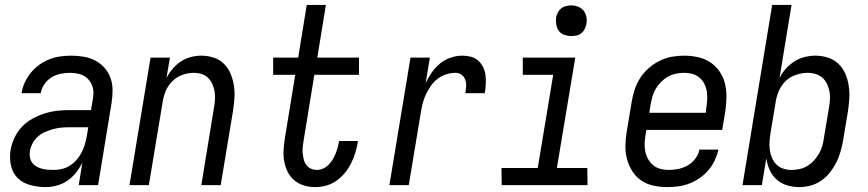

<svg xmlns="http://www.w3.org/2000/svg" viewBox="-20 -755 3540 783"><path d="M167 8Q135 8 104.5 0Q74 -8 53 -28Q32 -48 25 -79Q18 -110 23 -142Q27 -167 38.5 -192Q50 -217 68.5 -237Q87 -257 111.5 -270.5Q136 -284 161 -292Q186 -300 211.5 -303Q237 -306 263 -306H351L358 -347Q359 -353 360 -360Q361 -367 361 -373Q362 -392 354.5 -409Q347 -426 334 -437.5Q321 -449 303 -453.5Q285 -458 266 -458Q247 -458 227 -454Q207 -450 190 -439.5Q173 -429 161 -411.5Q149 -394 146 -375H68Q71 -397 81 -418.5Q91 -440 106 -458.5Q121 -477 140.5 -491Q160 -505 182 -513.5Q204 -522 226.5 -525Q249 -528 271 -528Q297 -528 322.5 -523.5Q348 -519 369.5 -507.5Q391 -496 407 -477.5Q423 -459 431 -436Q439 -413 439 -387Q439 -361 435 -335L380 0H301L316 -92Q305 -70 290 -51Q275 -32 255.5 -18.5Q236 -5 212.5 1.5Q189 8 167 8ZM199 -62Q215 -62 232.5 -66Q250 -70 265.5 -80Q281 -90 293 -104Q305 -118 313 -133.5Q321 -149 326 -166Q331 -183 334 -200L340 -236H263Q247 -236 230 -234.5Q213 -233 197 -228.5Q181 -224 164.5 -217Q148 -210 135 -198.5Q122 -187 113.5 -171.5Q105 -156 102 -139Q100 -127 102 -114.5Q104 -102 110.5 -92.5Q117 -83 127 -77Q137 -71 149 -67.5Q161 -64 173.5 -63Q186 -62 199 -62Z M508 0 594 -520H673L659 -438Q670 -458 684.5 -475Q699 -492 718 -504.5Q737 -517 758.5 -522.5Q780 -528 801 -528Q827 -528 851.5 -520Q876 -512 893.5 -494.5Q911 -477 920.5 -454Q930 -431 934 -405.5Q938 -380 936 -353.5Q934 -327 930 -301L880 0H801L852 -312Q855 -329 856.5 -346Q858 -363 855.5 -379.5Q853 -396 846.5 -411Q840 -426 829 -437Q818 -448 802.5 -453Q787 -458 770 -458Q747 -458 723.5 -449.5Q700 -441 682.5 -423.5Q665 -406 655.5 -383Q646 -360 643 -337L587 0Z M1266 8Q1242 8 1220 1.5Q1198 -5 1180.5 -19.5Q1163 -34 1153 -54.5Q1143 -75 1139 -97.5Q1135 -120 1136.5 -144Q1138 -168 1142 -193L1184 -450H1094V-520H1196L1231 -735H1309L1274 -520H1444V-450H1262L1218 -181Q1216 -168 1214.5 -155Q1213 -142 1214.5 -129Q1216 -116 1219 -104Q1222 -92 1229.5 -82Q1237 -72 1248.5 -67Q1260 -62 1273 -62Q1285 -62 1297.5 -67.5Q1310 -73 1319.5 -82.5Q1329 -92 1336 -103.5Q1343 -115 1348 -127Q1353 -139 1356.5 -151.5Q1360 -164 1362 -176L1363 -180H1440L1439 -174Q1435 -152 1428.5 -130.5Q1422 -109 1411.5 -88.5Q1401 -68 1386 -49.5Q1371 -31 1351.5 -17.5Q1332 -4 1310 2Q1288 8 1266 8Z M1568 0 1654 -520H1733L1716 -416Q1726 -438 1740.5 -459Q1755 -480 1774.5 -496Q1794 -512 1818 -520Q1842 -528 1865 -528Q1884 -528 1901 -523.5Q1918 -519 1930.5 -507.5Q1943 -496 1950.5 -480.5Q1958 -465 1960 -447.5Q1962 -430 1961 -411.5Q1960 -393 1957 -375H1878Q1880 -389 1881 -403Q1882 -417 1877.5 -429.5Q1873 -442 1862.5 -450Q1852 -458 1838 -458Q1819 -458 1800 -452Q1781 -446 1764.5 -433.5Q1748 -421 1736.5 -404Q1725 -387 1716.5 -369Q1708 -351 1703.5 -332.5Q1699 -314 1696 -295L1647 0Z M2376 0H2026L2025 -70H2173L2236 -450H2112V-520H2326L2251 -70H2375ZM2309 -608Q2295 -608 2281 -613Q2267 -618 2259 -629Q2251 -640 2248.5 -655Q2246 -670 2248 -685Q2250 -695 2255.5 -705Q2261 -715 2269.5 -721.5Q2278 -728 2288.5 -730.5Q2299 -733 2310 -733Q2324 -733 2338 -727.5Q2352 -722 2360.5 -711Q2369 -700 2371.5 -685Q2374 -670 2371 -655Q2369 -645 2363.5 -635Q2358 -625 2349.5 -618.5Q2341 -612 2330.5 -610Q2320 -608 2309 -608Z M2701 8Q2672 8 2644.5 2Q2617 -4 2595 -19Q2573 -34 2558.5 -57Q2544 -80 2537 -106.5Q2530 -133 2530.5 -161.5Q2531 -190 2536 -219L2556 -339Q2560 -364 2568 -389Q2576 -414 2590.5 -436.5Q2605 -459 2625.5 -477Q2646 -495 2670 -507Q2694 -519 2719.5 -523.5Q2745 -528 2769 -528Q2798 -528 2826 -522Q2854 -516 2876.5 -501Q2899 -486 2914.5 -463.5Q2930 -441 2936.5 -414Q2943 -387 2942.5 -358.5Q2942 -330 2938 -301L2925 -225H2616L2613 -208Q2610 -190 2609 -172.5Q2608 -155 2611.5 -138Q2615 -121 2623 -106.5Q2631 -92 2643.5 -81.5Q2656 -71 2672.5 -66.5Q2689 -62 2707 -62Q2727 -62 2746.5 -66Q2766 -70 2784.5 -80.5Q2803 -91 2816 -108.5Q2829 -126 2832 -145H2910Q2905 -123 2895 -101.5Q2885 -80 2869.5 -61.5Q2854 -43 2833.5 -29Q2813 -15 2791 -6.5Q2769 2 2746 5Q2723 8 2701 8ZM2858 -295 2860 -312Q2863 -330 2864 -347.5Q2865 -365 2862.5 -381.5Q2860 -398 2852.5 -413Q2845 -428 2832.5 -438.5Q2820 -449 2804 -453.5Q2788 -458 2770 -458Q2754 -458 2736.5 -454.5Q2719 -451 2704 -442.5Q2689 -434 2676 -421Q2663 -408 2654 -392.5Q2645 -377 2640.5 -360.5Q2636 -344 2633 -328L2628 -295Z M3239 8Q3213 8 3189 0.5Q3165 -7 3147 -23Q3129 -39 3119 -61.5Q3109 -84 3105 -109L3087 0H3008L3129 -735H3208L3159 -437Q3169 -457 3184.5 -474.5Q3200 -492 3219.5 -504.5Q3239 -517 3261.5 -522.5Q3284 -528 3305 -528Q3332 -528 3356.5 -520Q3381 -512 3399 -495Q3417 -478 3427 -455Q3437 -432 3441 -406.5Q3445 -381 3443.5 -354Q3442 -327 3438 -301L3418 -181Q3414 -158 3407.5 -135.5Q3401 -113 3390 -91.5Q3379 -70 3364 -51Q3349 -32 3328.5 -18Q3308 -4 3285 2Q3262 8 3239 8ZM3208 -62Q3224 -62 3240.5 -65.5Q3257 -69 3272 -78Q3287 -87 3299 -100Q3311 -113 3320 -128.5Q3329 -144 3333.5 -160Q3338 -176 3340 -192L3360 -312Q3363 -329 3364.5 -346.5Q3366 -364 3363 -380.5Q3360 -397 3353 -412Q3346 -427 3334.5 -437.5Q3323 -448 3307 -453Q3291 -458 3274 -458Q3251 -458 3226.5 -450Q3202 -442 3184 -424.5Q3166 -407 3156 -383.5Q3146 -360 3143 -337L3123 -217Q3120 -199 3118.5 -181Q3117 -163 3119 -146Q3121 -129 3127.5 -113Q3134 -97 3145.5 -85Q3157 -73 3173.5 -67.5Q3190 -62 3208 -62Z"/></svg>

Font: Iosevka Oblique
Style: Regular
Weight: 400
Italic angle: -9°
Monospace: yes
Designer: Belleve Invis
Foundry: Belleve Invis
Version: Version 32.5.0; ttfautohint (v1.8.4)